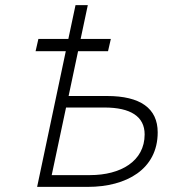

<svg xmlns="http://www.w3.org/2000/svg" viewBox="-20 -730 700 750"><path d="M125 0H323C474 0 596 -69 596 -213C596 -307 528 -355 398 -355H248L285 -530H402L413 -578H295L323 -710H275L247 -578H130L119 -530H237ZM182 -46 238 -310H388C490 -310 545 -275 545 -205C545 -100 451 -46 332 -46Z"/></svg>

Font: Geist ExtraLight
Style: Italic
Weight: 200
Italic angle: -12°
Designer: Basement.studio, Andrés Briganti, Mateo Zaragoza
Foundry: Basement.studio, Vercel, Andrés Briganti, Guido Ferreyra, Mateo Zaragoza
Version: Version 1.500